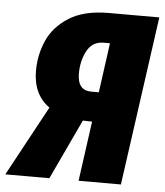

<svg xmlns="http://www.w3.org/2000/svg" viewBox="-96 -740 674 786"><g transform="rotate(5 241.0 -347.5)"><path d="M527 -695 430 0H256L290 -246L252 -247L136 0H-45L111 -288Q43 -336 43 -434Q43 -499 69 -558Q95 -617 156.5 -656Q218 -695 320 -695ZM335 -572H309Q263 -572 241 -531Q219 -490 219 -438Q219 -368 276 -368H307Z"/></g></svg>

Font: Fira Sans Extra Condensed ExtraBold
Style: Italic
Weight: 800
Width: 3
Italic angle: -8°
Designer: Carrois Corporate & Edenspiekermann AG
Foundry: Carrois Corporate GbR & Edenspiekermann AG
Version: Version 4.203